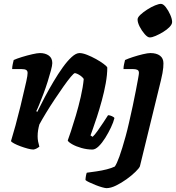

<svg xmlns="http://www.w3.org/2000/svg" viewBox="-20 -775 912 995"><path d="M153 0Q142 0 123.5 -5Q105 -10 86 -17Q67 -24 53 -31.5Q39 -39 37 -44Q47 -76 60 -123.5Q73 -171 86 -224Q99 -277 109 -322Q113 -340 116.5 -354.5Q120 -369 121.5 -380.5Q123 -392 123 -397Q123 -408 115.5 -412.5Q108 -417 92 -417H43Q43 -429 46 -442.5Q49 -456 51 -464Q66 -471 93.5 -479.5Q121 -488 147.5 -494Q174 -500 187 -500Q215 -500 233 -487Q251 -474 251 -448Q251 -436 244 -410Q237 -384 227 -352Q217 -320 205 -288.5Q193 -257 183 -232.5Q173 -208 168 -199L173 -195Q190 -230 211.5 -270.5Q233 -311 257 -351.5Q281 -392 305 -425.5Q329 -459 351.5 -479.5Q374 -500 392 -500Q408 -500 431 -491Q454 -482 477.5 -469Q501 -456 517.5 -443.5Q534 -431 536 -425Q536 -388 528 -343.5Q520 -299 507.5 -253.5Q495 -208 482.5 -169.5Q470 -131 460.5 -105Q451 -79 449 -73L460 -66Q471 -76 485.5 -96.5Q500 -117 515 -139.5Q530 -162 540 -178Q549 -178 560 -173Q571 -168 573 -163Q568 -142 555 -114.5Q542 -87 525.5 -60.5Q509 -34 491.5 -17Q474 0 459 0Q431 0 402.5 -8Q374 -16 354 -27.5Q334 -39 331 -47Q336 -60 347.5 -94.5Q359 -129 373 -176Q387 -223 398.5 -273Q410 -323 414 -366Q407 -376 397.5 -382.5Q388 -389 380 -392.5Q372 -396 368 -396Q363 -396 347 -377Q331 -358 309.5 -327.5Q288 -297 264 -261Q240 -225 219 -190.5Q198 -156 184 -130Q180 -116 177.5 -100.5Q175 -85 175 -69Q175 -55 177.5 -41.5Q180 -28 184 -15Q178 -10 169.5 -5.5Q161 -1 153 0ZM532 200Q525 200 509 195.5Q493 191 475.5 184Q458 177 443 170Q428 163 423 158Q423 149 425.5 135.5Q428 122 430 120Q453 117 480.5 113Q508 109 533.5 102.5Q559 96 575 88Q580 81 586 68Q592 55 599 35.5Q606 16 614 -10Q622 -36 631 -68.5Q640 -101 649 -141Q659 -184 668 -226.5Q677 -269 684 -305.5Q691 -342 695.5 -366.5Q700 -391 700 -397Q700 -409 692 -413Q684 -417 670 -417H620Q620 -430 623 -442.5Q626 -455 628 -464Q643 -471 669 -479.5Q695 -488 720.5 -494Q746 -500 759 -500Q791 -500 809 -486.5Q827 -473 827 -447Q827 -437 826 -424.5Q825 -412 822 -396Q819 -380 814 -359L705 87Q701 97 681.5 116Q662 135 635.5 154Q609 173 581.5 186.5Q554 200 532 200ZM756 -581Q745 -581 730 -598Q715 -615 704 -636.5Q693 -658 693 -674Q693 -685 707.5 -698.5Q722 -712 743 -725.5Q764 -739 783.5 -747Q803 -755 814 -755Q826 -755 839.5 -737.5Q853 -720 862.5 -698Q872 -676 872 -661Q872 -649 858.5 -635Q845 -621 825 -609Q805 -597 786.5 -589Q768 -581 756 -581Z"/></svg>

Font: Texturina Medium 12pt ExtraBold
Style: Italic
Weight: 800
Italic angle: -11°
Version: Version 1.002